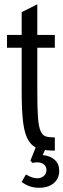

<svg xmlns="http://www.w3.org/2000/svg" viewBox="-20 -704 300 909"><path d="M13.2 -538.6V-478H82.6V-270.2Q82.6 -177.6 89.8 -122.3Q97 -67 115.3 -38Q133.6 -9 163.9 0.1Q194.2 9.2 239.6 9.2V-53.2Q213.2 -53.2 196.9 -58.2Q180.6 -63.2 171.7 -84.6Q162.8 -106 159.7 -149.5Q156.6 -193 156.6 -270V-478H239.6V-538.6H156.6V-683.6L82.6 -646.4V-538.6ZM134.2 67.4Q138.6 66 143.8 65.3Q149 64.6 155.2 64.6Q175.6 64.6 187.7 74.3Q199.8 84 199.8 101.4Q199.8 118.4 187.5 129.2Q175.2 140 156.2 140Q144.6 140 130.7 135.4Q116.8 130.8 102.8 121.8L82.6 157.4Q101.2 171.4 121.3 178.2Q141.4 185 165 185Q209 185 234.7 163Q260.4 141 260.4 104.8Q260.4 72.8 239.9 53.4Q219.4 34 182.4 30L200.4 -11H150.8L124 56.8Z"/></svg>

Font: Secuela Light
Style: Regular
Weight: 300
Designer: Fernando Haro
Foundry: deFharo
Version: Version 1.708